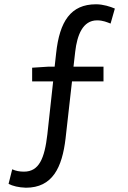

<svg xmlns="http://www.w3.org/2000/svg" viewBox="-20 -767 595 896"><path d="M516 -727C495 -736 462 -747 428 -747C310 -747 258 -667 242 -519L235 -456H207L130 -451V-387H228L201 -140C188 -27 162 34 92 34C72 34 54 31 37 23L20 91C39 101 67 108 101 109C225 109 270 15 286 -121L316 -387H463V-456H323L331 -526C340 -603 366 -672 433 -672C461 -672 480 -663 496 -657Z"/></svg>

Font: Noto Sans CJK KR Regular
Style: Regular
Weight: 400
Designer: Ryoko NISHIZUKA (kana & ideographs); Paul D. Hunt (Latin, Greek & Cyrillic); Wenlong ZHANG (bopomofo); Sandoll Communica
Foundry: Adobe Systems Incorporated
Version: Version 1.004;PS 1.004;hotconv 1.0.82;makeotf.lib2.5.63406